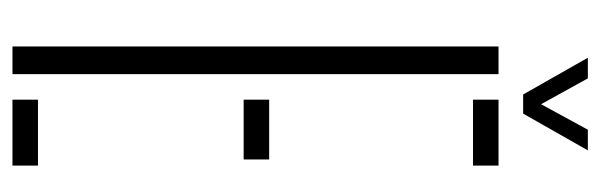

<svg xmlns="http://www.w3.org/2000/svg" viewBox="-356 -632 987 316"><g transform="rotate(90 138.0 -473.5)"><path d="M56 0V-800H101.5V0ZM143.5 0V-42H252V0ZM143.5 -380.5V-422.5H242V-380.5ZM143.5 -758V-800H252V-758ZM135 -840.5 74.5 -947H108.5L151 -870L193 -947H227L166.5 -840.5Z"/></g></svg>

Font: Big Shoulders Stencil Display Thin Light
Style: Regular
Weight: 300
Version: Version 2.001